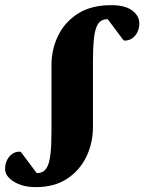

<svg xmlns="http://www.w3.org/2000/svg" viewBox="-30 -728 573 762"><path d="M111.8 14.6Q59.6 14.6 24.9 -7.1Q-9.8 -28.8 -9.8 -57.1Q-9.8 -77.1 -2 -92.8Q5.9 -108.4 19 -117.4Q32.2 -126.5 47.9 -126Q47.9 -126 50.5 -125.7Q53.2 -125.5 53.2 -124.5L115.7 -41Q130.9 -41 141.8 -47.6Q152.8 -54.2 160.2 -71.8Q167.5 -89.4 170.9 -122.3Q174.3 -155.3 174.3 -208V-469.7Q174.3 -532.2 200.7 -586.4Q227.1 -640.6 279.5 -674.1Q332 -707.5 411.1 -707.5Q467.3 -707.5 495.1 -686Q522.9 -664.6 522.9 -635.7Q522.9 -615.7 515.1 -600.1Q507.3 -584.5 494.4 -575.7Q481.4 -566.9 465.3 -566.9Q465.3 -566.9 462.6 -567.4Q460 -567.9 460 -568.4L397.5 -651.9Q382.3 -651.9 371.3 -645.3Q360.4 -638.7 353 -621.1Q345.7 -603.5 342.3 -570.6Q338.9 -537.6 338.9 -484.9V-223.1Q338.9 -161.1 313 -106.7Q287.1 -52.2 236.6 -18.8Q186 14.6 111.8 14.6Z"/></svg>

Font: Gelasio
Style: Regular
Weight: 400
Designer: Eben Sorkin
Foundry: Eben Sorkin
Version: Version 1.008